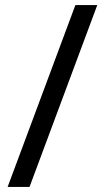

<svg xmlns="http://www.w3.org/2000/svg" viewBox="-20 -734 412 754"><path d="M362 -714 96 0H10L276 -714Z"/></svg>

Font: Noto Sans Old Turkic
Style: Regular
Weight: 400
Designer: Monotype Design Team
Foundry: Monotype Imaging Inc.
Version: Version 2.003; ttfautohint (v1.8.4.7-5d5b)